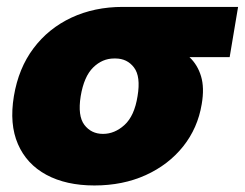

<svg xmlns="http://www.w3.org/2000/svg" viewBox="-20 -536 723 567"><path d="M258.8 11.7Q175.3 11.7 116.9 -19.8Q58.6 -51.3 33 -110.4Q7.3 -169.4 21 -252Q34.7 -334.5 78.9 -393.3Q123 -452.1 190.9 -483.9Q258.8 -515.6 342.3 -515.6H683.1L658.2 -367.2H539.6Q563.5 -344.7 573.7 -310.8Q584 -276.9 575.7 -228.5Q564 -157.7 520.8 -103.5Q477.5 -49.3 410.2 -18.8Q342.8 11.7 258.8 11.7ZM320.8 -363.3H316.9Q282.2 -363.3 255.1 -336.7Q228 -310.1 218.3 -252Q209 -193.8 229.2 -167.2Q249.5 -140.6 284.2 -140.6Q318.8 -140.6 347.9 -167.2Q377 -193.8 386.2 -252Q396 -310.1 375.7 -336.7Q355.5 -363.3 320.8 -363.3Z"/></svg>

Font: Inter Display Black
Style: Italic
Weight: 900
Italic angle: -9.39999°
Designer: Rasmus Andersson
Foundry: rsms
Version: Version 4.000;git-a52131595